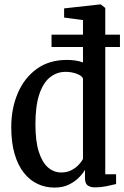

<svg xmlns="http://www.w3.org/2000/svg" viewBox="-20 -839 564 870"><path d="M226.5 11Q185.5 11 150 -5.8Q114.5 -22.5 87.8 -56.5Q61 -90.5 46 -142Q31 -193.5 31 -263Q31 -348 60.8 -417.2Q90.5 -486.5 146.8 -527Q203 -567.5 283 -567.5Q304.5 -567.5 323.5 -564.5Q342.5 -561.5 356 -556V-748L270.5 -759.5V-801L433 -819H436.5L457 -803V-49.5H506V-5Q488 -0.5 462.2 4.8Q436.5 10 411 10Q389.5 10 377.2 1.2Q365 -7.5 365 -33V-69.5Q354.5 -51 335.5 -32.5Q316.5 -14 289.8 -1.5Q263 11 226.5 11ZM257.5 -57.5Q282.5 -57.5 301.8 -67Q321 -76.5 334.8 -90.5Q348.5 -104.5 356 -119V-484Q350 -496.5 326.8 -505Q303.5 -513.5 277.5 -513.5Q238.5 -513.5 207.5 -489.5Q176.5 -465.5 158.5 -413Q140.5 -360.5 140.5 -275.5Q140.5 -199 156 -150.8Q171.5 -102.5 197.8 -80Q224 -57.5 257.5 -57.5ZM213.5 -682H523.5V-626H213.5Z"/></svg>

Font: Merriweather 24pt SemiCondensed
Style: Regular
Weight: 400
Width: 4
Designer: Eben Sorkin
Foundry: Eben Sorkin
Version: Version 2.100